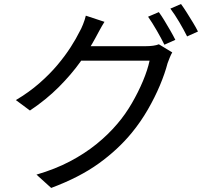

<svg xmlns="http://www.w3.org/2000/svg" viewBox="-20 -860 1040 949"><path d="M765 -800.1Q778 -782.7 792.8 -758.1Q807.7 -733.6 822.1 -708.6Q836.5 -683.6 846.7 -663.1L792.6 -639Q777.8 -669.4 754.8 -709.2Q731.9 -749 711.9 -777.4ZM874.6 -840.2Q888.2 -821.8 903.8 -796.9Q919.5 -772 934.4 -747.5Q949.3 -723 958.5 -704.2L904.8 -680Q888.5 -712.9 865.9 -751.2Q843.3 -789.4 822.1 -817.4ZM831.4 -601Q825.1 -590.5 818.9 -575.1Q812.6 -559.7 808.3 -547.7Q795.3 -497.6 770.5 -438.3Q745.6 -379 710.7 -318.4Q675.8 -257.8 631 -203.2Q562.9 -120.3 468.1 -52Q373.4 16.4 233 68.9L160.3 3.1Q252.5 -23.8 325.4 -62.2Q398.4 -100.6 456.6 -147.6Q514.8 -194.7 559.8 -247.8Q599.2 -293.8 631.2 -348.9Q663.3 -404 686.5 -459.3Q709.6 -514.6 719.3 -560H348.8L380.9 -631.7Q393 -631.7 425.9 -631.7Q458.8 -631.7 501.2 -631.7Q543.7 -631.7 585.7 -631.7Q627.7 -631.7 659 -631.7Q690.3 -631.7 699.7 -631.7Q719.8 -631.7 736.7 -634Q753.5 -636.3 765.2 -641.1ZM496.4 -752.1Q484 -732.4 471.9 -710Q459.8 -687.6 452.3 -673.7Q423 -618.6 377.8 -555.2Q332.6 -491.9 270.5 -429.6Q208.4 -367.4 128 -313.7L58.5 -365.3Q123.3 -403.8 174.5 -448.6Q225.7 -493.3 264.2 -539.2Q302.6 -585.1 329.7 -627.5Q356.8 -669.8 373.2 -703.3Q381.1 -716.3 390.5 -739.9Q399.9 -763.4 404.2 -782.6Z"/></svg>

Font: Noto Sans KR Thin
Style: Regular
Weight: 100
Designer: Ryoko NISHIZUKA 西塚涼子 (kana, bopomofo & ideographs); Paul D. Hunt (Latin, Greek & Cyrillic); Sandoll Communications 산돌커뮤니
Foundry: Adobe
Version: Version 2.004-H2;hotconv 1.0.118;makeotfexe 2.5.65603